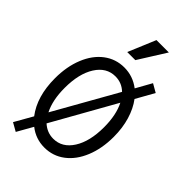

<svg xmlns="http://www.w3.org/2000/svg" viewBox="-310 -1064 1220 1220"><g transform="rotate(45 300.0 -454.5)"><path d="M44.9 36.1 113.8 -85Q36.1 -186.5 36.1 -350.1Q36.1 -454.6 69.6 -536.9Q103 -619.1 163.1 -664.6Q223.1 -710 299.8 -710Q377.4 -710 439.9 -662.1L499 -768.1L555.2 -735.8L486.8 -613.8Q523.4 -565.4 543.7 -497.8Q564 -430.2 564 -350.1Q564 -245.6 530.3 -163.3Q496.6 -81.1 436.5 -35.6Q376.5 9.8 299.8 9.8Q221.7 9.8 161.1 -38.1L101.1 67.9ZM123 -350.1Q123 -239.7 160.2 -167L398.9 -589.8Q357.4 -629.9 299.8 -629.9Q219.7 -629.9 171.4 -553.7Q123 -477.5 123 -350.1ZM299.8 -69.8Q379.9 -69.8 428.5 -146.2Q477.1 -222.7 477.1 -350.1Q477.1 -460.4 439.9 -533.2L201.2 -108.9Q244.6 -69.8 299.8 -69.8ZM432.1 -977.1 315.9 -792H243.2L320.8 -977.1Z"/></g></svg>

Font: CommitMono
Style: Regular
Weight: 400
Monospace: yes
Designer: Eigil Nikolajsen
Foundry: Eigil Nikolajsen
Version: Version 1.143